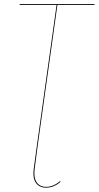

<svg xmlns="http://www.w3.org/2000/svg" viewBox="-20 -700 470 913"><path d="M158.2 0 144.5 106Q139.6 144.5 154.3 166.5Q168.9 188.5 199.7 188.5Q233.9 188.5 265.6 161.1L267.6 164.6Q236.3 192.4 199.7 192.4Q166.5 192.4 150.6 169.2Q134.8 146 140.1 106L154.3 0L249 -676.3H73.7V-680.2H430.2L428.7 -676.3H252.9Z"/></svg>

Font: Fira Sans Compressed Four
Style: Italic
Weight: 100
Width: 3
Italic angle: -8°
Designer: Carrois Corporate & Edenspiekermann AG
Foundry: Carrois Corporate GbR & Edenspiekermann AG
Version: Version 4.203;PS 004.203;hotconv 1.0.88;makeotf.lib2.5.64775